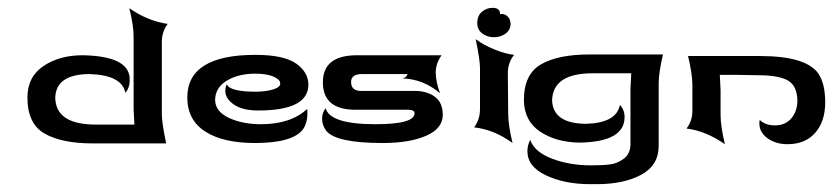

<svg xmlns="http://www.w3.org/2000/svg" viewBox="-20 -365 2126 490"><path d="M393 -73V-258Q393 -284 408 -304Q358 -311 310 -344Q321 -300 321 -271V-86L323 -47H225Q122 -47 121 -116Q123 -175 207 -176Q291 -174 300 -128Q311 -141 311 -159Q311 -170 310 -173Q300 -222 191 -224Q132 -224 91 -196.5Q50 -169 50 -116Q50 -49 94 -24Q138 1 217 1H404Q393 -52 393 -73Z M529 -109Q529 -141 558.5 -159Q588 -177 632 -177Q659 -177 677 -170Q695 -162 695 -153Q696 -148 691.5 -144Q687 -140 678 -137Q658 -131 633 -131Q566 -131 559 -150Q555 -143 555 -132Q556 -112 578 -97.5Q600 -83 639 -83Q767 -83 767 -149Q767 -180 737 -202Q705 -225 632 -225Q458 -225 458 -116Q458 -59 503.5 -29.5Q549 0 631 0Q728 0 754 -36Q767 -56 764 -87Q722 -48 646 -48Q599 -48 564.5 -64Q530 -80 529 -109Z M944 -176H1020Q1018 -167 1007 -165Q1061 -163 1103 -127Q1092 -157 1092 -180Q1092 -203 1107 -224H891Q804 -224 804 -155Q804 -87 882 -85H1016H1020Q1038 -85 1038 -76Q1038 -48 938 -48Q822 -48 811 -89Q802 -77 802 -62Q802 -46 812 -32Q836 0 957 0Q1025 0 1067.5 -18.5Q1110 -37 1110 -72Q1110 -103 1090 -118Q1070 -133 1038 -133H901Q876 -133 876 -156Q876 -176 904 -176Z M1205 -87V-191Q1205 -212 1194 -265Q1216 -249 1244 -238Q1268 -228 1292 -225Q1276 -205 1276 -178L1277 -74Q1277 -46 1288 0Q1242 -34 1190 -40Q1205 -60 1205 -87ZM1256 -329V-330Q1256 -345 1237 -345Q1222 -345 1210 -335Q1198 -325 1198 -306Q1198 -289 1211 -279.5Q1224 -270 1240 -270Q1258 -270 1270.5 -279.5Q1283 -289 1283 -304Q1283 -316 1275 -323.5Q1267 -331 1256 -329Z M1589 5V-139L1591 -178H1493Q1391 -178 1389 -109Q1391 -50 1475 -49Q1553 -51 1562 -97Q1574 -85 1574 -66Q1574 -3 1459 -1Q1399 -2 1358.5 -29Q1318 -56 1317 -109Q1317 -176 1361 -201Q1405 -226 1484 -226H1672Q1661 -180 1661 -152V-3V7Q1661 57 1616.5 81Q1572 105 1503 105H1486Q1421 105 1373.5 82.5Q1326 60 1326 21Q1326 6 1333 -8Q1344 23 1389 40Q1434 57 1488 57Q1519 57 1537.5 54.5Q1556 52 1572 40Q1588 28 1589 5Z M1747 -148V-82Q1747 -56 1732 -37Q1781 -31 1830 3Q1819 -43 1819 -71V-84V-135L1817 -174H1858L1915 -173Q1966 -173 1990 -160Q2014 -147 2015 -109Q2015 -81 1999.5 -63Q1984 -45 1958 -45Q1933 -45 1919 -59Q1918 -57 1918 -50Q1918 -27 1939 -12Q1960 3 1990 3Q2035 3 2060.5 -26Q2086 -55 2086 -104Q2086 -152 2068 -178Q2036 -222 1920 -222H1736Q1747 -176 1747 -148Z"/></svg>

Font: RIT Indira
Style: Bold
Weight: 700
Designer: Sudheer S
Version: 0.9